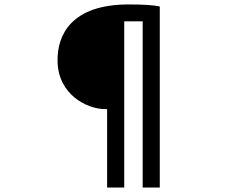

<svg xmlns="http://www.w3.org/2000/svg" viewBox="-20 -788 1040 864"><path d="M453 -297H462V56H539V-692H622V56H699V-759C670 -765 627 -768 559 -768C303 -768 237 -633 239 -513C241 -363 371 -297 453 -297Z"/></svg>

Font: Noto Sans HK Medium
Style: Regular
Weight: 500
Designer: Ryoko NISHIZUKA 西塚涼子 (kana, bopomofo & ideographs); Paul D. Hunt (Latin, Greek & Cyrillic); Sandoll Communications 산돌커뮤니
Foundry: Adobe
Version: Version 2.002;hotconv 1.0.116;makeotfexe 2.5.65601